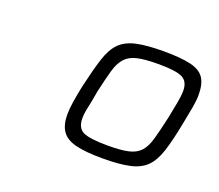

<svg xmlns="http://www.w3.org/2000/svg" viewBox="-64 -783 539 472"><g transform="rotate(20 205.0 -546.5)"><path d="M241 -397Q196 -397 170.5 -403.5Q145 -410 134 -426Q123 -442 123 -469Q123 -483 126 -502.5Q129 -522 134 -546Q145 -594 154.5 -623.5Q164 -653 179.5 -668.5Q195 -684 222 -690Q249 -696 293 -696Q338 -696 363.5 -690Q389 -684 399.5 -668.5Q410 -653 410 -624Q410 -610 406.5 -590.5Q403 -571 398 -546Q389 -499 379.5 -469.5Q370 -440 354.5 -424.5Q339 -409 312 -403Q285 -397 241 -397ZM243 -431Q277 -431 296.5 -435.5Q316 -440 327 -452Q338 -464 344.5 -487Q351 -510 359 -546Q364 -571 367.5 -589.5Q371 -608 371 -621Q371 -645 354.5 -653.5Q338 -662 292 -662Q257 -662 237 -657.5Q217 -653 205.5 -640.5Q194 -628 187.5 -605Q181 -582 173 -546Q169 -521 165 -503.5Q161 -486 161 -473Q161 -447 178.5 -439Q196 -431 243 -431Z"/></g></svg>

Font: Saira SemiExpanded ExtraLight
Style: Italic
Weight: 250
Width: 6
Italic angle: -12°
Designer: Hector Gatti with collaboration of the Omnibus-Type team
Foundry: Omnibus-Type
Version: Version 1.101